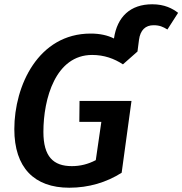

<svg xmlns="http://www.w3.org/2000/svg" viewBox="-20 -863 853 898"><path d="M692 -843C590 -843 528 -785 513 -683C483 -698 447 -706 404 -706C159 -706 47 -462 47 -259C47 -79 140 15 304 15C395 15 478 -10 549 -55L595 -391H352L351 -293H454L428 -114C392 -95 355 -86 316 -86C229 -86 183 -131 183 -246C183 -402 240 -606 411 -606C467 -606 514 -589 555 -562L623 -622L630 -676C636 -723 661 -745 698 -745C726 -745 742 -738 763 -725L813 -803C787 -823 750 -843 692 -843Z"/></svg>

Font: Fira Sans Medium
Style: Italic
Weight: 500
Italic angle: -8°
Designer: bBox Type GmbH & Carrois Corporate GbR & Edenspiekermann AG
Foundry: bBox Type GmbH & Carrois Corporate GbR & Edenspiekermann AG
Version: Version 4.301;PS 004.301;hotconv 1.0.88;makeotf.lib2.5.64775